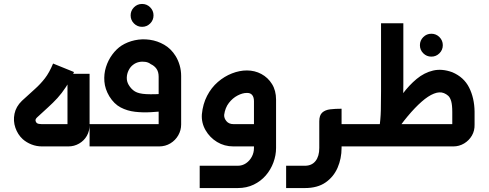

<svg xmlns="http://www.w3.org/2000/svg" viewBox="-20 -742 2478 973"><path d="M193 0Q165 0 139.5 -10Q114 -20 95 -37Q70 -60 58 -94.5Q46 -129 53.5 -165.5Q61 -202 91 -231Q129 -266 157 -291Q185 -316 207.5 -345Q230 -374 249 -420L355 -377Q335 -333 314 -301Q293 -269 271 -245Q249 -221 223.5 -198Q198 -175 169 -148Q159 -139 160 -131Q161 -123 167 -118Q175 -113 190 -113H335Q332 -109 329 -106Q326 -103 322 -99V-368H434V-109Q434 -78 420 -53.5Q406 -29 381 -14.5Q356 0 326 0Z M700 -606Q676 -606 659 -623Q642 -640 642 -664Q642 -688 659 -705Q676 -722 700 -722Q724 -722 741 -705Q758 -688 758 -664Q758 -640 741 -623Q724 -606 700 -606Z M434 0V-113H798Q794 -109 791 -106Q788 -103 784 -99V-353Q784 -378 773 -393.5Q762 -409 744 -417Q733 -426 716.5 -428.5Q700 -431 684 -427.5Q668 -424 655 -414Q641 -404 632 -386Q623 -368 622.5 -348.5Q622 -329 632 -312Q645 -290 664 -278.5Q683 -267 720.5 -265Q758 -263 824 -267V-179Q786 -176 745 -173.5Q704 -171 664.5 -175.5Q625 -180 591.5 -197.5Q558 -215 534 -254Q512 -291 509 -329Q506 -367 517 -402Q528 -437 549 -465.5Q570 -494 596 -511Q626 -530 663 -538Q700 -546 739 -540.5Q778 -535 812.5 -515Q847 -495 870 -458Q883 -437 890.5 -411Q898 -385 898 -357V-111Q898 -82 883.5 -56.5Q869 -31 843.5 -15.5Q818 0 786 0Z M992 211V98H1185Q1208 98 1226.5 85.5Q1245 73 1256 52.5Q1267 32 1267 8V-229Q1267 -250 1257.5 -261Q1248 -272 1230 -271Q1209 -271 1184 -258Q1159 -245 1140 -220.5Q1121 -196 1116 -160Q1115 -143 1127.5 -128Q1140 -113 1163 -113H1310V0H1163Q1117 0 1080 -22.5Q1043 -45 1021.5 -82.5Q1000 -120 1003 -163Q1008 -215 1029.5 -256.5Q1051 -298 1084 -326.5Q1117 -355 1155.5 -370Q1194 -385 1231 -385Q1271 -385 1304.5 -367Q1338 -349 1358.5 -316Q1379 -283 1379 -237V8Q1379 45 1365.5 81.5Q1352 118 1327 147Q1302 176 1266 193.5Q1230 211 1185 211Z M1680 0V-113H1829V0ZM1430 211V98H1525Q1560 98 1579 74Q1598 50 1598 8V-127Q1598 -158 1613 -171.5Q1628 -185 1653.5 -188Q1679 -191 1711 -191V8Q1711 61 1691 107.5Q1671 154 1630 182.5Q1589 211 1525 211Z M2166 -455Q2142 -455 2125 -472Q2108 -489 2108 -513Q2108 -537 2125 -554Q2142 -571 2166 -571Q2190 -571 2207 -554Q2224 -537 2224 -513Q2224 -489 2207 -472Q2190 -455 2166 -455Z M1807 0V-113H2286Q2282 -109 2278.5 -106Q2275 -103 2272 -99V-174Q2272 -210 2266.5 -229Q2261 -248 2251.5 -256.5Q2242 -265 2230 -270Q2208 -279 2179 -267.5Q2150 -256 2116.5 -226.5Q2083 -197 2046.5 -153.5Q2010 -110 1972 -52L1919 -90Q1938 -130 1963.5 -177Q1989 -224 2021 -267Q2053 -310 2091.5 -342Q2130 -374 2175 -384.5Q2220 -395 2272 -376Q2331 -351 2357.5 -298Q2384 -245 2385 -177V-111Q2386 -80 2371.5 -55Q2357 -30 2332 -15Q2307 0 2277 0ZM1901 -85Q1909 -136 1910 -183.5Q1911 -231 1911 -280V-624H2024V-314Q2024 -242 2018 -185.5Q2012 -129 2006 -85Z"/></svg>

Font: Mada SemiBold
Style: Regular
Weight: 600
Designer: Khaled Hosny
Version: Version 1.5